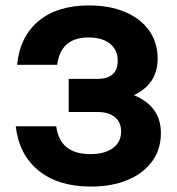

<svg xmlns="http://www.w3.org/2000/svg" viewBox="-20 -679 650 707"><path d="M473 -328.5Q572.5 -288 572.5 -189Q572.5 -129.5 540.5 -85.2Q508.5 -41 450.5 -16.5Q392.5 8 314.5 8Q195 8 122.5 -50.5Q50 -109 38 -214H187Q200.5 -111.5 312.5 -111.5Q365.5 -111.5 395.8 -133.8Q426 -156 426 -195Q426 -229 403 -247.8Q380 -266.5 339.5 -266.5H233V-388.5H337.5Q413.5 -388.5 413.5 -455Q413.5 -495.5 385 -518.2Q356.5 -541 305.5 -541Q204 -541 190.5 -440.5H43Q53.5 -545 122.5 -602Q191.5 -659 307.5 -659Q384 -659 441 -634.8Q498 -610.5 529.2 -566.5Q560.5 -522.5 560.5 -463Q560.5 -370 473 -328.5Z"/></svg>

Font: Overused Grotesk
Style: Bold
Weight: 710
Version: Version 0.004